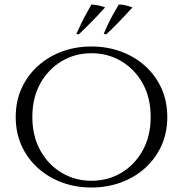

<svg xmlns="http://www.w3.org/2000/svg" viewBox="-20 -821 814 855"><path d="M387 -614Q457 -614 518.5 -591.5Q580 -569 626.5 -527Q673 -485 699 -427.5Q725 -370 725 -300Q725 -230 699 -172.5Q673 -115 626.5 -73Q580 -31 518.5 -8.5Q457 14 387 14Q317 14 256 -8.5Q195 -31 148.5 -73Q102 -115 76 -172.5Q50 -230 50 -300Q50 -370 76 -427.5Q102 -485 148.5 -527Q195 -569 256 -591.5Q317 -614 387 -614ZM387 -16Q461 -16 521 -52Q581 -88 616 -152Q651 -216 651 -300Q651 -385 616 -448.5Q581 -512 521 -548Q461 -584 387 -584Q314 -584 254 -548Q194 -512 159 -448.5Q124 -385 124 -300Q124 -216 159 -152Q194 -88 254 -52Q314 -16 387 -16ZM320 -670Q330 -692 340.5 -714Q351 -736 363 -757.5Q375 -779 387 -801Q402 -800 417.5 -797Q433 -794 448 -788Q430 -768 411 -748Q392 -728 372 -708Q352 -688 331 -668ZM442 -670Q451 -692 461.5 -714Q472 -736 484 -757.5Q496 -779 509 -801Q524 -801 540 -797Q556 -793 570 -788Q552 -768 533 -748Q514 -728 494.5 -708Q475 -688 453 -668Z"/></svg>

Font: Cinzel
Style: Regular
Weight: 400
Designer: Natanael Gama
Version: Version 2.000